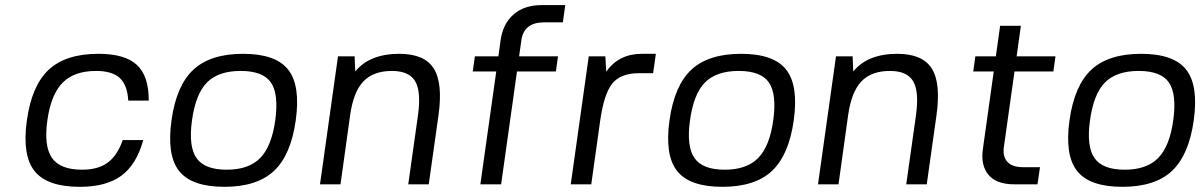

<svg xmlns="http://www.w3.org/2000/svg" viewBox="-20 -720 4698 750"><path d="M459.5 -172.9H539.6Q513.2 -77.1 454.1 -33.7Q395 9.8 291.5 9.8Q164.1 9.8 115 -51.8Q65.9 -113.3 85 -250Q104 -386.2 170.7 -448Q237.3 -509.8 364.7 -509.8Q468.3 -509.8 514.9 -466.3Q561.5 -422.9 561 -327.1H481Q477.5 -387.7 447.8 -415.3Q418 -442.9 355.5 -442.9Q270 -442.9 224.6 -397Q179.2 -351.1 165 -250Q150.9 -148.9 183.1 -103Q215.3 -57.1 300.8 -57.1Q362.8 -57.1 400.4 -84.5Q438 -111.8 459.5 -172.9Z M929.7 -509.8Q1056.6 -509.8 1105.5 -448.2Q1154.3 -386.7 1135.3 -250Q1116.2 -113.8 1049.8 -52Q983.4 9.8 856.4 9.8Q729 9.8 679.9 -51.8Q630.9 -113.3 649.9 -250Q668.9 -386.2 735.6 -448Q802.2 -509.8 929.7 -509.8ZM730 -250Q715.8 -147.9 747.6 -102.5Q779.3 -57.1 865.7 -57.1Q951.2 -57.1 996.1 -102.5Q1041 -147.9 1055.2 -250Q1069.3 -353 1038.1 -397.9Q1006.8 -442.9 920.4 -442.9Q833 -442.9 788.6 -397.9Q744.1 -353 730 -250Z M1367.7 -440.9Q1424.3 -509.8 1539.6 -509.8Q1637.7 -509.8 1674.1 -452.9Q1710.4 -396 1692.9 -270L1654.8 0H1574.7L1612.8 -270Q1625.5 -362.3 1601.8 -402.6Q1578.1 -442.9 1511.2 -442.9Q1438.5 -442.9 1399.4 -401.9Q1360.4 -360.8 1347.7 -270L1310.1 0H1230L1300.3 -500H1365.2Z M2106.4 -632.8Q2026.4 -632.8 2016.6 -563L2007.8 -500H2159.7L2151.4 -440.9H1999.5L1937.5 0H1856.4L1918.5 -440.9H1826.7L1835 -500H1926.8L1935.5 -563Q1944.3 -627 1986.1 -663.6Q2027.8 -700.2 2097.2 -700.2H2188L2178.7 -632.8Z M2476.6 -434.1Q2404.3 -434.1 2371.8 -393.8Q2339.4 -353.5 2324.7 -250L2289.6 0H2209.5L2279.8 -500H2344.7L2348.1 -439.9Q2397 -509.8 2487.3 -509.8H2542L2531.2 -434.1Z M2875 -509.8Q3002 -509.8 3050.8 -448.2Q3099.6 -386.7 3080.6 -250Q3061.5 -113.8 2995.1 -52Q2928.7 9.8 2801.8 9.8Q2674.3 9.8 2625.2 -51.8Q2576.2 -113.3 2595.2 -250Q2614.3 -386.2 2680.9 -448Q2747.6 -509.8 2875 -509.8ZM2675.3 -250Q2661.1 -147.9 2692.9 -102.5Q2724.6 -57.1 2811 -57.1Q2896.5 -57.1 2941.4 -102.5Q2986.3 -147.9 3000.5 -250Q3014.6 -353 2983.4 -397.9Q2952.1 -442.9 2865.7 -442.9Q2778.3 -442.9 2733.9 -397.9Q2689.5 -353 2675.3 -250Z M3313 -440.9Q3369.6 -509.8 3484.9 -509.8Q3583 -509.8 3619.4 -452.9Q3655.8 -396 3638.2 -270L3600.1 0H3520L3558.1 -270Q3570.8 -362.3 3547.1 -402.6Q3523.4 -442.9 3456.5 -442.9Q3383.8 -442.9 3344.7 -401.9Q3305.7 -360.8 3293 -270L3255.4 0H3175.3L3245.6 -500H3310.5Z M3901.4 -146Q3896 -109.4 3914.8 -88.1Q3933.6 -66.9 3977.5 -66.9H4042.5L4032.7 0H3941.9Q3872.6 0 3841.6 -36.6Q3810.5 -73.2 3819.3 -137.2L3861.8 -440.9H3781.7L3790 -500H3870.1L3886.7 -619.1H3967.8L3951.2 -500H4103L4094.7 -440.9H3942.9Z M4437.5 -509.8Q4564.5 -509.8 4613.3 -448.2Q4662.1 -386.7 4643.1 -250Q4624 -113.8 4557.6 -52Q4491.2 9.8 4364.3 9.8Q4236.8 9.8 4187.7 -51.8Q4138.7 -113.3 4157.7 -250Q4176.8 -386.2 4243.4 -448Q4310.1 -509.8 4437.5 -509.8ZM4237.8 -250Q4223.6 -147.9 4255.4 -102.5Q4287.1 -57.1 4373.5 -57.1Q4459 -57.1 4503.9 -102.5Q4548.8 -147.9 4563 -250Q4577.1 -353 4545.9 -397.9Q4514.6 -442.9 4428.2 -442.9Q4340.8 -442.9 4296.4 -397.9Q4252 -353 4237.8 -250Z"/></svg>

Font: Fivo Sans
Style: Italic
Weight: 400
Designer: Alexander Slobzheninov
Foundry: Alexander Slobzheninov
Version: 1.0